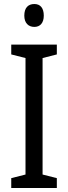

<svg xmlns="http://www.w3.org/2000/svg" viewBox="-20 -936 340 956"><path d="M151 -916C120 -916 101 -897 101 -858C101 -822 121 -802 151 -802C180 -802 198 -822 198 -858C198 -896 181 -916 151 -916ZM263 0V-49L192 -67V-647L263 -665V-714H36V-665L107 -647V-67L36 -49V0Z"/></svg>

Font: Noto Sans Lao Condensed
Style: Regular
Weight: 400
Width: 3
Designer: Monotype Design Team
Foundry: Monotype Imaging Inc.
Version: Version 2.004